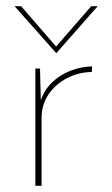

<svg xmlns="http://www.w3.org/2000/svg" viewBox="-20 -599 361 619"><path d="M109 -378 112 -260 110 -271Q121 -307 146.5 -332Q172 -357 206 -370.5Q240 -384 277 -385L276 -367Q232 -366 195 -346.5Q158 -327 136 -294Q114 -261 114 -218V0H94V-378ZM48 -579 167 -442 154 -441 274 -579H295L162 -428H161L27 -579Z"/></svg>

Font: Josefin Sans Thin Thin
Style: Regular
Weight: 250
Version: Version 2.001